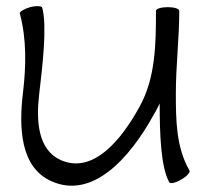

<svg xmlns="http://www.w3.org/2000/svg" viewBox="-20 -568 671 618"><path d="M44 -524C66 -441 64 -355 54 -270C40 -156 46 -29 145 15C277 75 398 -58 476 -201C483 -212 488 -223 494 -235C494 -142 497 -30 525 19C528 24 545 21 563 10C581 0 593 -13 590 -19C547 -93 546 -181 546 -267C546 -356 557 -444 557 -533C557 -540 541 -545 520 -545C499 -545 482 -540 482 -533C482 -428 481 -319 430 -226C369 -114 278 -7 175 -53C102 -86 96 -179 106 -264C117 -357 132 -484 116 -543C115 -549 97 -550 77 -545C57 -539 42 -530 44 -524Z"/></svg>

Font: Nupuram Light
Style: Regular
Weight: 300
Designer: Santhosh Thottingal (santhosh.thottingal@gmail.com)
Foundry: SMC
Version: Version 1.000